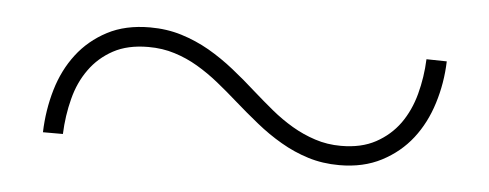

<svg xmlns="http://www.w3.org/2000/svg" viewBox="-28 -426 655 257"><g transform="rotate(5 300.0 -297.0)"><path d="M564.9 -367.2Q564 -337.9 555.4 -310.5Q546.9 -283.2 530.8 -262.5Q514.6 -241.7 490.2 -229Q465.8 -216.3 433.6 -216.3Q411.1 -216.3 391.6 -222.4Q372.1 -228.5 354.5 -238.8Q336.9 -249 320.6 -262.2Q304.2 -275.4 288.1 -289.6Q274.9 -301.3 261 -312.5Q247.1 -323.7 232.2 -332.5Q217.3 -341.3 200.9 -346.4Q184.6 -351.6 165.5 -351.6Q137.7 -351.6 118.4 -341.1Q99.1 -330.6 86.7 -313.2Q74.2 -295.9 68.4 -273.2Q62.5 -250.5 61.5 -225.6H34.7Q35.6 -255.4 43.7 -283Q51.8 -310.5 67.9 -331.5Q84 -352.5 108.2 -365.2Q132.3 -377.9 165.5 -377.9Q188 -377.9 207.8 -371.8Q227.5 -365.7 245.4 -355.5Q263.2 -345.2 279.8 -332Q296.4 -318.8 312 -304.7Q325.2 -293 338.9 -281.7Q352.5 -270.5 367.4 -261.7Q382.3 -252.9 398.7 -247.6Q415 -242.2 433.6 -242.2Q460.9 -242.2 480.2 -252.7Q499.5 -263.2 512 -280.5Q524.4 -297.9 530.5 -320.6Q536.6 -343.3 537.6 -367.7Z"/></g></svg>

Font: TypoPRO Roboto Mono
Style: Regular
Weight: 250
Designer: Google
Version: Version 2.000986; 2015; ttfautohint (v1.3)